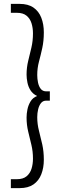

<svg xmlns="http://www.w3.org/2000/svg" viewBox="-20 -760 351 990"><path d="M36 164H67Q99 164 117 149Q135 134 142.5 110Q150 86 150 58Q150 21 142 -12.5Q134 -46 125.5 -81Q117 -116 117 -154Q117 -174 121.5 -196Q126 -218 137.5 -237Q149 -256 171 -265Q149 -276 137.5 -294Q126 -312 121.5 -334Q117 -356 117 -375Q117 -412 125.5 -446.5Q134 -481 142 -515Q150 -549 150 -588Q150 -616 142.5 -640Q135 -664 117 -679Q99 -694 67 -694H36V-740H81Q125 -740 152.5 -721Q180 -702 193 -668.5Q206 -635 206 -593Q206 -549 198 -512.5Q190 -476 181 -442.5Q172 -409 172 -373Q172 -354 176 -334.5Q180 -315 190 -302Q200 -289 218 -289H237V-241H218Q201 -241 191 -228Q181 -215 176.5 -195.5Q172 -176 172 -156Q172 -120 181 -85.5Q190 -51 198 -15Q206 21 206 64Q206 105 193 138.5Q180 172 152.5 191Q125 210 81 210H36Z"/></svg>

Font: Georama ExtraCondensed Thin Light
Style: Regular
Weight: 300
Version: Version 1.001